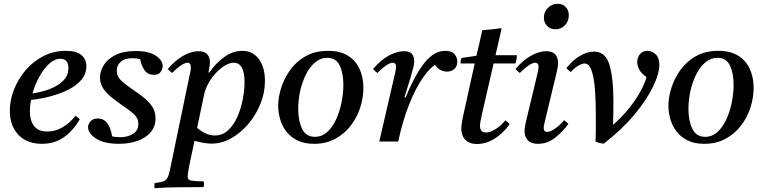

<svg xmlns="http://www.w3.org/2000/svg" viewBox="-20 -749 4048 1016"><path d="M437 -398Q437 -359 412 -328.5Q387 -298 344.5 -276Q302 -254 250 -240Q198 -226 144 -220Q138 -189 138 -162Q138 -112 160 -82.5Q182 -53 231 -53Q274 -53 312 -76Q350 -99 379 -136Q395 -127 402 -117Q368 -59 319 -23.5Q270 12 202 12Q123 12 77.5 -35.5Q32 -83 32 -163Q32 -219 54 -275Q76 -331 115.5 -377.5Q155 -424 209.5 -452Q264 -480 328 -480Q384 -480 410.5 -458Q437 -436 437 -398ZM152 -255Q199 -261 242.5 -277.5Q286 -294 314 -321.5Q342 -349 342 -389Q342 -411 332 -424.5Q322 -438 300 -438Q269 -438 240 -411.5Q211 -385 188 -343Q165 -301 152 -255Z M609 12Q530 12 488 -16Q446 -44 446 -75Q446 -92 459 -107Q472 -122 497 -122Q522 -122 537.5 -108Q553 -94 561.5 -72Q570 -50 573 -28Q584 -25 594.5 -24Q605 -23 615 -23Q656 -23 684 -40.5Q712 -58 712 -93Q712 -124 688 -145.5Q664 -167 618 -198Q591 -217 566 -237.5Q541 -258 525 -283Q509 -308 509 -339Q509 -371 528.5 -403.5Q548 -436 590 -457.5Q632 -479 697 -479Q769 -479 805 -454Q841 -429 841 -400Q841 -385 830.5 -369Q820 -353 794 -353Q761 -353 743.5 -379.5Q726 -406 722 -436Q701 -441 680 -441Q640 -441 619 -422.5Q598 -404 598 -375Q598 -344 622.5 -321.5Q647 -299 694 -267Q721 -249 746 -228.5Q771 -208 787 -182.5Q803 -157 803 -122Q803 -80 778 -50Q753 -20 709 -4Q665 12 609 12Z M1009 -4 980 135Q976 157 974.5 168.5Q973 180 973 186Q973 203 990.5 206.5Q1008 210 1058 211Q1060 219 1059.5 227.5Q1059 236 1058 241Q990 242 926 242Q862 242 798 247Q797 242 797 234Q797 226 798 220Q829 216 844.5 210.5Q860 205 867.5 189.5Q875 174 881 142L982 -345Q987 -365 988.5 -376Q990 -387 990 -393Q990 -417 972 -417Q958 -417 935.5 -401.5Q913 -386 891 -363Q884 -368 878.5 -373Q873 -378 868 -384Q908 -431 950.5 -454.5Q993 -478 1030 -478Q1064 -478 1077.5 -461Q1091 -444 1091 -420Q1091 -412 1089.5 -401Q1088 -390 1083 -365H1087Q1122 -415 1167 -447.5Q1212 -480 1262 -480Q1318 -480 1350 -436Q1382 -392 1382 -321Q1382 -258 1358 -199Q1334 -140 1293.5 -92.5Q1253 -45 1203 -17Q1153 11 1100 11Q1080 11 1056.5 7Q1033 3 1009 -4ZM1060 -248 1023 -72Q1046 -53 1069.5 -42.5Q1093 -32 1117 -32Q1158 -32 1188 -60.5Q1218 -89 1237 -133Q1256 -177 1265 -225.5Q1274 -274 1274 -314Q1274 -417 1217 -417Q1194 -417 1169 -401.5Q1144 -386 1121 -361Q1098 -336 1082 -306.5Q1066 -277 1060 -248Q1060 -248 1060 -248Z M1903 -284Q1903 -233 1886.5 -181Q1870 -129 1837 -85.5Q1804 -42 1755 -15Q1706 12 1642 12Q1588 12 1551.5 -7Q1515 -26 1493 -56Q1471 -86 1461.5 -121.5Q1452 -157 1452 -190Q1452 -233 1467.5 -283Q1483 -333 1515 -378Q1547 -423 1597 -451.5Q1647 -480 1716 -480Q1781 -480 1822.5 -453.5Q1864 -427 1883.5 -382.5Q1903 -338 1903 -284ZM1797 -300Q1797 -362 1777.5 -402.5Q1758 -443 1712 -443Q1676 -443 1647.5 -419Q1619 -395 1599 -355Q1579 -315 1568.5 -267.5Q1558 -220 1558 -172Q1558 -110 1578.5 -67.5Q1599 -25 1646 -25Q1683 -25 1711 -50Q1739 -75 1758 -116Q1777 -157 1787 -205.5Q1797 -254 1797 -300Z M2087 0H1987L2069 -355Q2076 -384 2076 -393Q2076 -417 2058 -417Q2044 -417 2021.5 -401.5Q1999 -386 1977 -363Q1970 -368 1964.5 -373Q1959 -378 1954 -384Q1994 -431 2037 -454.5Q2080 -478 2117 -478Q2150 -478 2161 -462.5Q2172 -447 2172 -426Q2172 -413 2168 -395.5Q2164 -378 2152 -337L2120 -234L2126 -233Q2178 -358 2228 -419Q2278 -480 2336 -480Q2371 -480 2385.5 -462Q2400 -444 2400 -423Q2400 -398 2384 -384Q2368 -370 2346 -370Q2330 -370 2312 -378.5Q2294 -387 2282 -406Q2251 -386 2215 -333.5Q2179 -281 2145.5 -197.5Q2112 -114 2087 0Z M2707 -413H2592L2529 -139Q2520 -100 2520 -83Q2520 -67 2527 -57.5Q2534 -48 2552 -48Q2573 -48 2602 -65.5Q2631 -83 2654 -112Q2667 -103 2677 -92Q2642 -43 2597 -15Q2552 13 2504 13Q2472 13 2453.5 0Q2435 -13 2428 -31.5Q2421 -50 2421 -66Q2421 -77 2423 -93Q2425 -109 2430 -132L2492 -413H2417Q2417 -421 2418 -428Q2419 -435 2422 -442L2501 -454Q2508 -483 2516.5 -519.5Q2525 -556 2532 -589Q2556 -591 2581.5 -593.5Q2607 -596 2631 -600L2634 -596Q2627 -566 2620 -535.5Q2613 -505 2602 -457H2715Q2715 -445 2713 -434.5Q2711 -424 2707 -413Z M2965 -113Q2978 -104 2988 -93Q2954 -48 2914.5 -18Q2875 12 2827 12Q2790 12 2773 -6.5Q2756 -25 2756 -56Q2756 -67 2758 -79.5Q2760 -92 2763 -105L2823 -355Q2830 -384 2830 -393Q2830 -417 2812 -417Q2798 -417 2775.5 -401.5Q2753 -386 2731 -363Q2724 -368 2718.5 -373Q2713 -378 2708 -384Q2748 -431 2790.5 -454.5Q2833 -478 2870 -478Q2904 -478 2918.5 -460.5Q2933 -443 2933 -417Q2933 -408 2931.5 -397.5Q2930 -387 2928 -376L2864 -110Q2863 -103 2860 -92.5Q2857 -82 2857 -72Q2857 -63 2861 -57Q2865 -51 2875 -51Q2892 -51 2918 -69Q2944 -87 2965 -113ZM2919 -594Q2892 -594 2875 -612Q2858 -630 2858 -656Q2858 -686 2879.5 -707.5Q2901 -729 2931 -729Q2958 -729 2974 -711.5Q2990 -694 2990 -668Q2990 -638 2970 -616Q2950 -594 2919 -594Z M3131 0Q3133 -36 3133 -69.5Q3133 -103 3133 -134Q3133 -216 3128 -278.5Q3123 -341 3110 -377Q3097 -413 3073 -413Q3061 -413 3042 -402.5Q3023 -392 3000 -368Q2993 -373 2987.5 -378Q2982 -383 2977 -389Q3013 -433 3051 -454.5Q3089 -476 3123 -476Q3184 -476 3205 -406Q3226 -336 3226 -214Q3226 -185 3225.5 -150.5Q3225 -116 3224 -88Q3274 -132 3311 -179Q3348 -226 3371 -269Q3394 -312 3401 -342Q3375 -358 3363.5 -379.5Q3352 -401 3352 -421Q3352 -445 3366.5 -462.5Q3381 -480 3406 -480Q3429 -480 3449 -462Q3469 -444 3469 -405Q3469 -360 3436 -291Q3403 -222 3337.5 -143Q3272 -64 3175 11Q3167 11 3153 7.5Q3139 4 3131 0Z M3968 -284Q3968 -233 3951.5 -181Q3935 -129 3902 -85.5Q3869 -42 3820 -15Q3771 12 3707 12Q3653 12 3616.5 -7Q3580 -26 3558 -56Q3536 -86 3526.5 -121.5Q3517 -157 3517 -190Q3517 -233 3532.5 -283Q3548 -333 3580 -378Q3612 -423 3662 -451.5Q3712 -480 3781 -480Q3846 -480 3887.5 -453.5Q3929 -427 3948.5 -382.5Q3968 -338 3968 -284ZM3862 -300Q3862 -362 3842.5 -402.5Q3823 -443 3777 -443Q3741 -443 3712.5 -419Q3684 -395 3664 -355Q3644 -315 3633.5 -267.5Q3623 -220 3623 -172Q3623 -110 3643.5 -67.5Q3664 -25 3711 -25Q3748 -25 3776 -50Q3804 -75 3823 -116Q3842 -157 3852 -205.5Q3862 -254 3862 -300Z"/></svg>

Font: Tiro Telugu
Style: Italic
Weight: 400
Italic angle: -11°
Designer: Telugu: John Hudson & Fiona Ross, assisted by Kaja Sojewska. Latin: John Hudson with Paul Hanslow, assisted by Kaja Soje
Foundry: Tiro Typeworks Ltd.
Version: Version 1.52